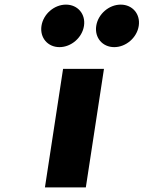

<svg xmlns="http://www.w3.org/2000/svg" viewBox="-20 -811 622 831"><path d="M253 -513 174.5 0H351.5L430 -513ZM502.5 -791C451.5 -791 404.3 -750 396.5 -699C388.7 -648 423.4 -607 474.4 -607C525.4 -607 572.7 -648 580.5 -699C588.3 -750 553.5 -791 502.5 -791ZM265.5 -791C214.5 -791 167.3 -750 159.5 -699C151.7 -648 186.4 -607 237.4 -607C288.4 -607 335.7 -648 343.5 -699C351.3 -750 316.5 -791 265.5 -791Z"/></svg>

Font: Sztylet
Style: BdObl
Weight: 700
Foundry: Cannot Into Space Fonts, PlusOne Fonts
Version: Version 0.12